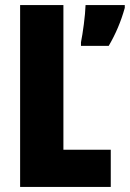

<svg xmlns="http://www.w3.org/2000/svg" viewBox="-20 -734 510 754"><path d="M59 0H415V-146H229V-714H59ZM470 -703V-714H316C315 -674 305 -602 298 -568V-554H407C434 -600 455 -649 470 -703Z"/></svg>

Font: Noto Sans Lao ExtraCondensed Black
Style: Regular
Weight: 900
Width: 2
Designer: Monotype Design Team
Foundry: Monotype Imaging Inc.
Version: Version 2.003